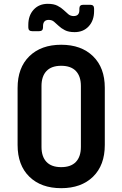

<svg xmlns="http://www.w3.org/2000/svg" viewBox="-20 -974 640 1004"><path d="M300 10Q195 10 133.5 -50Q72 -110 72 -216V-514Q72 -620 133.5 -680Q195 -740 300 -740Q405 -740 466.5 -680Q528 -620 528 -515V-216Q528 -110 466.5 -50Q405 10 300 10ZM300 -100Q351 -100 377 -127.5Q403 -155 403 -206V-524Q403 -575 377 -602.5Q351 -630 300 -630Q249 -630 223 -602.5Q197 -575 197 -524V-206Q197 -155 223 -127.5Q249 -100 300 -100ZM370 -806Q339 -806 319.5 -816Q300 -826 287 -838.5Q274 -851 262.5 -860.5Q251 -870 235 -870Q205 -870 205 -837V-831Q205 -811 185 -811H148Q128 -811 128 -831V-844Q128 -893 156 -923.5Q184 -954 230 -954Q261 -954 280.5 -944Q300 -934 313 -921.5Q326 -909 337.5 -899.5Q349 -890 365 -890Q395 -890 395 -921V-929Q395 -949 415 -949H452Q472 -949 472 -929V-916Q472 -867 444 -836.5Q416 -806 370 -806Z"/></svg>

Font: Pitagon Sans Mono
Style: Bold
Weight: 700
Monospace: yes
Designer: Travis Tran
Foundry: Pitagon
Version: Version 1.001; ttfautohint (v1.8.4.7-5d5b);gftools[0.9.26]